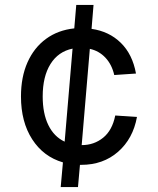

<svg xmlns="http://www.w3.org/2000/svg" viewBox="-20 -746 640 778"><path d="M226 12 235 -88Q156 -111 110.5 -181.5Q65 -252 65 -355Q65 -434 91.5 -493.5Q118 -553 166.5 -588.5Q215 -624 281 -631L289 -726H359L351 -629Q422 -619 469.5 -572.5Q517 -526 531 -448L443 -442Q433 -485 407 -512.5Q381 -540 344 -548L311 -158Q361 -158 398 -188Q435 -218 447 -278L535 -272Q519 -184 458.5 -131Q398 -78 309 -78Q306 -78 304 -78L296 12ZM153 -355Q153 -286 176 -239Q199 -192 242 -172L274 -549Q216 -537 184.5 -486.5Q153 -436 153 -355Z"/></svg>

Font: Geist Mono
Style: Regular
Weight: 400
Monospace: yes
Designer: Basement.studio, Andrés Briganti, Mateo Zaragoza
Foundry: Basement.studio, Vercel, Andrés Briganti, Guido Ferreyra, Mateo Zaragoza
Version: Version 1.500; ttfautohint (v1.8.4.7-5d5b)